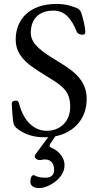

<svg xmlns="http://www.w3.org/2000/svg" viewBox="-20 -684 505 979"><path d="M262 11C360 -9 422 -80 422 -180C422 -280 347 -327 277 -370C202 -416 137 -456 137 -516C137 -600 192 -630 252 -630C309 -630 344 -591 372 -521C375 -513 388 -507 400 -507C408 -507 415 -510 415 -518C415 -550 403 -589 395 -617C392 -627 384 -638 374 -642C352 -651 317 -664 269 -664C128 -664 60 -583 60 -482C60 -385 147 -340 225 -291C296 -247 338 -221 338 -139C338 -65 287 -17 218 -17C161 -17 102 -57 76 -160C74 -168 67 -171 60 -171C49 -171 40 -166 40 -157C42 -129 43 -79 50 -52C52 -44 58 -37 63 -32C100 -1 148 16 204 16C211 16 219 16 226 15L163 100C160 104 157 108 157 115C157 121 166 132 183 132C192 132 197 129 209 129C236 129 256 145 256 183C256 205 243 222 214 222C165 222 159 209 151 209C143 209 135 220 135 243C135 263 151 275 180 275C225 275 309 227 309 159C309 112 271 81 243 70C233 66 230 58 237 48Z"/></svg>

Font: Garamond-Math
Style: Regular
Weight: 400
Version: Version 2019-08-16